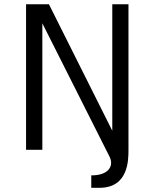

<svg xmlns="http://www.w3.org/2000/svg" viewBox="-20 -710 733 910"><path d="M412.6 180.2H451.2C589.4 180.2 588.9 47.4 588.9 0V-689.9H512.2V-90.3L211.9 -689.9H103.5V0H180.7V-599.6L500 34.2C522 81.1 488.8 122.1 412.6 121.1Z"/></svg>

Font: HK Grotesk
Style: Regular
Weight: 400
Designer: Alfredo Marco Pradil and Stefan Peev
Foundry: Hanken Design Co.
Version: Version 1.045;PS 001.045;hotconv 1.0.88;makeotf.lib2.5.64775